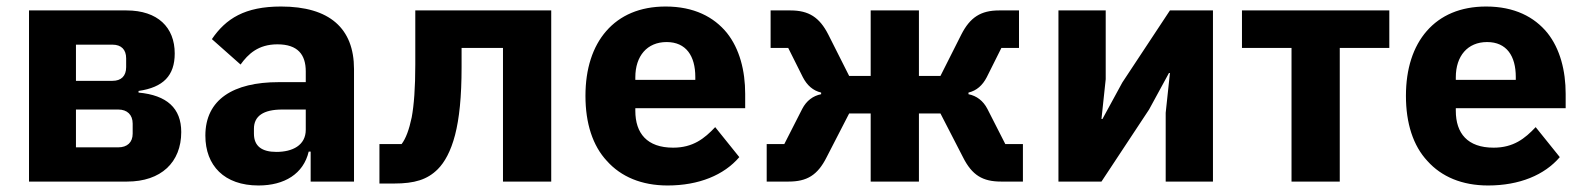

<svg xmlns="http://www.w3.org/2000/svg" viewBox="-20 -557 4859 589"><path d="M69 -525H368C464 -525 516 -473 516 -393C516 -325 481 -289 405 -278V-273C492 -265 536 -225 536 -152C536 -59 474 0 370 0H69ZM343 -105C370 -105 387 -120 387 -147V-178C387 -205 370 -221 343 -221H213V-105ZM325 -309C352 -309 367 -324 367 -351V-378C367 -405 352 -420 325 -420H213V-309Z M842 -537C731 -537 673 -500 630 -437L718 -359C741 -391 772 -421 831 -421C894 -421 918 -389 918 -338V-305H835C696 -305 610 -252 610 -141C610 -49 668 12 773 12C853 12 911 -24 927 -92H933V0H1066V-345C1066 -470 991 -537 842 -537ZM918 -159C918 -111 877 -91 828 -91C784 -91 759 -108 759 -147V-162C759 -201 788 -221 846 -221H918V-159Z M1144 -115H1212C1225 -132 1235 -159 1243 -197C1250 -235 1254 -287 1254 -359V-525H1671V0H1523V-410H1396V-351C1396 -260 1389 -193 1376 -143C1363 -93 1344 -59 1323 -38C1291 -6 1252 6 1189 6H1144Z M2028 12C1948 12 1885 -15 1842 -63C1798 -110 1776 -179 1776 -263C1776 -346 1798 -414 1840 -462C1882 -510 1943 -537 2022 -537C2109 -537 2170 -505 2210 -456C2249 -407 2266 -340 2266 -269V-225H1929V-217C1929 -148 1965 -104 2045 -104C2106 -104 2141 -132 2174 -167L2248 -75C2201 -20 2124 12 2028 12ZM2025 -428C1965 -428 1929 -385 1929 -320V-312H2113V-321C2113 -385 2085 -428 2025 -428Z M2332 -115H2386L2441 -223C2454 -248 2474 -263 2499 -268V-273C2474 -279 2456 -295 2443 -320L2398 -410H2344V-525H2405C2461 -525 2494 -504 2521 -451L2585 -324H2651V-525H2799V-324H2865L2929 -451C2956 -504 2989 -525 3045 -525H3106V-410H3052L3007 -320C2994 -295 2976 -279 2951 -273V-268C2976 -263 2996 -248 3009 -223L3064 -115H3118V0H3051C2995 0 2962 -19 2934 -75L2865 -209H2799V0H2651V-209H2585L2516 -75C2488 -19 2455 0 2399 0H2332Z M3227 -525H3372V-314L3359 -192H3362L3423 -304L3569 -525H3701V0H3556V-211L3569 -333H3566L3505 -221L3359 0H3227Z M3942 -410H3790V-525H4242V-410H4090V0H3942Z M4545 12C4465 12 4402 -15 4359 -63C4315 -110 4293 -179 4293 -263C4293 -346 4315 -414 4357 -462C4399 -510 4460 -537 4539 -537C4626 -537 4687 -505 4727 -456C4766 -407 4783 -340 4783 -269V-225H4446V-217C4446 -148 4482 -104 4562 -104C4623 -104 4658 -132 4691 -167L4765 -75C4718 -20 4641 12 4545 12ZM4542 -428C4482 -428 4446 -385 4446 -320V-312H4630V-321C4630 -385 4602 -428 4542 -428Z"/></svg>

Font: Plexus Sans Bold
Style: Regular
Weight: 700
Version: Version 2.001;PS 002.001;hotconv 1.0.70;makeotf.lib2.5.58329